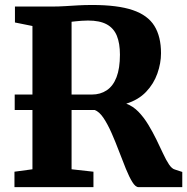

<svg xmlns="http://www.w3.org/2000/svg" viewBox="-20 -770 770 790"><path d="M39.5 0V-63.5L113.5 -73.5V-663L41.5 -677.5V-743H190Q222 -743 248.8 -744.8Q275.5 -746.5 302 -748Q328.5 -749.5 359.5 -749.5Q464 -749.5 526 -728.5Q588 -707.5 615.2 -663.5Q642.5 -619.5 642.5 -551Q642.5 -510 627.5 -467.5Q612.5 -425 581 -392Q549.5 -359 499.5 -343.5Q527.5 -333 549.8 -310Q572 -287 590 -257.2Q608 -227.5 623.2 -196.5Q638.5 -165.5 651 -138.2Q663.5 -111 675.5 -93.2Q687.5 -75.5 699.5 -72.5L730 -62.5V0H550Q537.5 0 524.5 -21Q511.5 -42 497.8 -75.8Q484 -109.5 469.5 -148Q455 -186.5 439 -222.8Q423 -259 405.8 -284.8Q388.5 -310.5 369.5 -317.5H40.5V-381H358Q393 -381 419.2 -398.5Q445.5 -416 459.5 -452.5Q473.5 -489 473.5 -545Q473.5 -591.5 460.8 -622.8Q448 -654 419.2 -669.8Q390.5 -685.5 342 -685.5Q328 -685.5 315.5 -684.5Q303 -683.5 292.8 -682.5Q282.5 -681.5 274.5 -680.5V-73.5L364.5 -63.5V0Z"/></svg>

Font: Merriweather Light 18pt ExtraBold
Style: Regular
Weight: 800
Version: Version 2.100